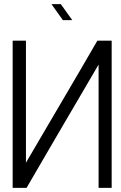

<svg xmlns="http://www.w3.org/2000/svg" viewBox="-20 -907 583 925"><path d="M455 -2V-596Q417 -531 372.5 -455Q328 -379 282 -300.5Q236 -222 191.5 -145.5Q147 -69 108 -2H41V-711H105V-123Q143 -188 187 -263Q231 -338 276.5 -415.5Q322 -493 366.5 -569Q411 -645 449 -711H518V-2ZM273 -887Q288 -867 301 -848Q314 -829 328 -810H283Q268 -830 255 -849Q242 -868 228 -887Z"/></svg>

Font: Fundamental  Brigade Scvhlank
Style: Regular
Weight: 100
Designer: Peter Wiegel, original typeface by Arno Drescher 1935
Foundry: Peter Wiegel
Version: Version 0.000 2012 initial release